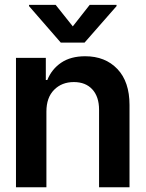

<svg xmlns="http://www.w3.org/2000/svg" viewBox="-20 -790 614 810"><path d="M175.8 -319.3V0H47.4V-545.9H173.3V-452.6H179.7Q198.2 -498.5 238.3 -525.6Q278.3 -552.7 339.4 -552.7Q423.8 -552.7 475.1 -499Q526.4 -445.3 526.4 -347.2V0H397.9V-327.1Q397.9 -381.8 369.6 -412.8Q341.3 -443.8 291.5 -443.8Q240.7 -443.8 208.3 -411.1Q175.8 -378.4 175.8 -319.3ZM214.8 -769.5 287.1 -678.7 358.4 -769.5H471.7V-764.2L336.9 -610.4H236.3L102.5 -764.2V-769.5Z"/></svg>

Font: Inter Tight SemiBold
Style: Regular
Weight: 600
Designer: Rasmus Andersson
Foundry: rsms
Version: Version 3.004; ttfautohint (v1.8.4.7-5d5b)